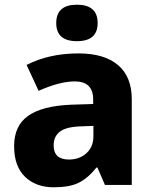

<svg xmlns="http://www.w3.org/2000/svg" viewBox="-20 -786 651 816"><path d="M540 -364V0H426L394 -74H390Q353 -28 314 -9Q275 10 208 10Q133 10 86.5 -34.5Q40 -79 40 -165Q40 -252 100 -294Q160 -336 282 -341L376 -344V-363Q376 -440 298 -440Q234 -440 144 -400L93 -510Q188 -559 314 -559Q423 -559 481.5 -509.5Q540 -460 540 -364ZM324 -249Q261 -247 234.5 -226.5Q208 -206 208 -168Q208 -108 273 -108Q318 -108 347.5 -135Q377 -162 377 -207V-251ZM395 -688Q395 -611 307 -611Q219 -611 219 -688Q219 -766 307 -766Q395 -766 395 -688Z"/></svg>

Font: Noto Sans UI ExtraBold
Style: Regular
Weight: 800
Designer: Monotype Design Team
Foundry: Monotype Imaging Inc.
Version: Version 1.001